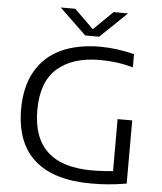

<svg xmlns="http://www.w3.org/2000/svg" viewBox="-62 -999 894 1059"><g transform="rotate(5 385.5 -470.0)"><path d="M678 -360V-10Q622.5 -1 577.5 2.8Q532.5 6.5 483 6.5Q274.5 6.5 168.5 -87.8Q62.5 -182 62 -368Q62 -495 111.8 -580.5Q161.5 -666 252.2 -707.8Q343 -749.5 466.5 -749.5Q557.5 -749.5 656 -725V-652Q605 -665.5 561 -671Q517 -676.5 472.5 -676.5Q320.5 -676.5 236 -602Q151.5 -527.5 151.5 -371Q151.5 -66 479.5 -66Q541 -66 597 -72.5V-360ZM523.5 -946H604L456 -804H379L231 -946H311.5L417.5 -842Z"/></g></svg>

Font: Encode Sans Expanded
Style: Regular
Weight: 400
Width: 7
Designer: Multiple Designers
Foundry: Impallari Type
Version: Version 2.000